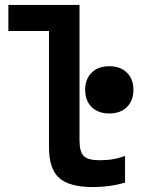

<svg xmlns="http://www.w3.org/2000/svg" viewBox="-20 -750 590 780"><path d="M358 10Q262 10 220.5 -27Q179 -64 179 -151V-624H14V-730H303V-181Q303 -133 320.5 -116Q338 -99 385 -99Q415 -99 440.5 -103.5Q466 -108 488 -117V-8Q457 1 424.5 5.5Q392 10 358 10ZM424 -289Q379 -289 352.5 -315Q326 -341 326 -385Q326 -429 352.5 -455Q379 -481 424 -481Q469 -481 495.5 -455Q522 -429 522 -385Q522 -341 495.5 -315Q469 -289 424 -289Z"/></svg>

Font: M PLUS Code Latin SemiExpanded SemiBold
Style: Regular
Weight: 600
Width: 6
Designer: Coji Morishita
Foundry: UNDERFOREST DESIGN
Version: Version 1.002; ttfautohint (v1.8.3)